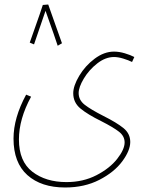

<svg xmlns="http://www.w3.org/2000/svg" viewBox="-20 -602 662 852"><path d="M96 -182 118 -173Q64 -74 64 17Q64 114 123.5 160Q183 206 275 206Q349 206 408 175.5Q467 145 500 103Q533 61 533 30Q533 2 508 -17.5Q483 -37 430 -64Q369 -94 337 -120.5Q305 -147 305 -188Q305 -221 331.5 -265.5Q358 -310 400 -341.5Q442 -373 486 -373Q509 -373 534 -365.5Q559 -358 576 -349L566 -327Q550 -335 527 -342Q504 -349 486 -349Q448 -349 411.5 -320.5Q375 -292 352 -253.5Q329 -215 329 -189Q329 -158 356 -137Q383 -116 438 -88Q498 -58 528 -33.5Q558 -9 558 28Q558 66 522.5 114Q487 162 421 196Q355 230 269 230Q163 230 101.5 175Q40 120 40 13Q40 -79 96 -182ZM236 -399 217 -455 182 -554 131 -405 112 -413 130 -464Q162 -554 170 -580L194 -582L228 -486Q248 -428 255 -410Z"/></svg>

Font: Noto Sans Arabic CondThin
Style: Regular
Weight: 250
Width: 3
Designer: Nadine Chahine
Foundry: Monotype Imaging Inc.
Version: Version 1.001